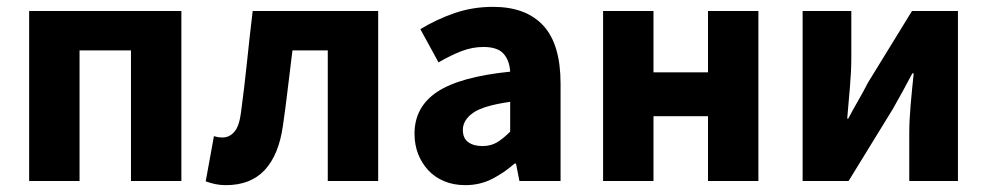

<svg xmlns="http://www.w3.org/2000/svg" viewBox="-20 -528 2879 560"><path d="M65 0V-496H509V0H362V-381H212V0Z M639 12Q622 12 608 9Q594 6 580 1L604 -131Q610 -129 616 -128Q622 -127 629 -127Q649 -127 663.5 -143.5Q678 -160 683 -201Q693 -275 700.5 -348Q708 -421 717 -496H1083V0H936V-381H833Q826 -326 819.5 -270.5Q813 -215 805 -160Q793 -76 752 -32Q711 12 639 12Z M1337 12Q1303 12 1275.5 0.5Q1248 -11 1229 -31.5Q1210 -52 1199.5 -79Q1189 -106 1189 -138Q1189 -216 1255 -260Q1321 -304 1468 -319Q1466 -352 1448.5 -371.5Q1431 -391 1390 -391Q1358 -391 1326.5 -379Q1295 -367 1259 -346L1206 -443Q1254 -472 1306.5 -490Q1359 -508 1418 -508Q1514 -508 1564.5 -453.5Q1615 -399 1615 -284V0H1495L1485 -51H1481Q1449 -23 1414 -5.5Q1379 12 1337 12ZM1387 -102Q1412 -102 1430 -113Q1448 -124 1468 -144V-231Q1390 -220 1360 -199Q1330 -178 1330 -149Q1330 -125 1345.5 -113.5Q1361 -102 1387 -102Z M1739 0V-496H1886V-317H2045V-496H2192V0H2045V-189H1886V0Z M2321 0V-496H2463V-358Q2463 -321 2459 -274.5Q2455 -228 2451 -182H2454Q2466 -205 2483 -234.5Q2500 -264 2511 -286L2640 -496H2774V0H2632V-138Q2632 -176 2636 -222Q2640 -268 2645 -314H2641Q2629 -291 2612.5 -261Q2596 -231 2584 -210L2455 0Z"/></svg>

Font: Font
Style: ¶
Weight: 700
Designer: Paul D. Hunt
Foundry: Adobe Systems Incorporated
Version: Version 3.000